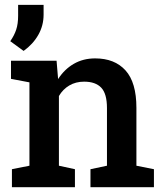

<svg xmlns="http://www.w3.org/2000/svg" viewBox="-20 -782 686 802"><path d="M29.8 0V-75.2L103 -89.8V-438L25.9 -452.6V-528.3H216.3L222.7 -451.7Q249 -492.7 288.3 -515.4Q327.6 -538.1 377.4 -538.1Q459 -538.1 504.4 -487.8Q549.8 -437.5 549.8 -331.5V-89.8L623 -75.2V0H357.9V-75.2L426.8 -89.8V-330.6Q426.8 -390.6 402.8 -415.8Q378.9 -440.9 331.5 -440.9Q296.4 -440.9 269.5 -425Q242.7 -409.2 226.1 -380.9V-89.8L293 -75.2V0ZM78.6 -569.3 22.9 -609.9Q39.6 -633.8 47.6 -658Q55.7 -682.1 55.7 -716.3V-761.7H162.1V-720.7Q162.1 -675.3 140.1 -636.5Q118.2 -597.7 78.6 -569.3Z"/></svg>

Font: Roboto Slab Medium
Style: Regular
Weight: 500
Designer: Google
Version: Version 2.001; ttfautohint (v1.8.3)